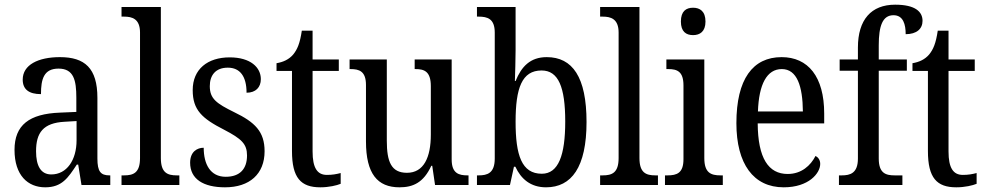

<svg xmlns="http://www.w3.org/2000/svg" viewBox="-20 -790 4210 820"><path d="M173 10C245 10 271 -31 308 -87H314L328 0H451V-41H448C410 -41 396 -57 396 -113V-372C396 -499 342 -546 236 -546C143 -546 77 -513 77 -450C77 -408 104 -388 155 -388C155 -452 167 -497 230 -497C295 -497 306 -447 306 -373V-312L236 -309C105 -304 42 -256 42 -150C42 -41 99 10 173 10ZM199 -45C154 -45 134 -82 134 -144C134 -223 164 -265 256 -270L307 -273V-191C307 -106 265 -45 199 -45Z M499 0H746V-41H735C695 -41 667 -52 667 -115V-760H499V-719H510C544 -719 578 -710 578 -651V-115C578 -52 550 -41 510 -41H499Z M941 10C1046 10 1110 -47 1110 -144C1110 -228 1069 -268 980 -311C905 -348 876 -368 876 -422C876 -469 901 -501 953 -501C1005 -501 1033 -464 1033 -394C1072 -394 1094 -417 1094 -452C1094 -502 1050 -545 961 -545C867 -545 803 -495 803 -405C803 -320 843 -284 937 -236C1012 -197 1035 -175 1035 -126C1035 -69 1005 -35 944 -35C878 -35 850 -89 850 -159C823 -159 792 -143 792 -95C792 -25 849 10 941 10Z M1348 10C1385 10 1418 2 1435 -5V-51C1416 -46 1399 -43 1376 -43C1335 -43 1315 -73 1315 -143V-487H1427V-536H1315V-659H1269C1261 -605 1250 -579 1232 -557C1214 -536 1190 -525 1161 -520V-487H1227V-145C1227 -30 1265 10 1348 10Z M1686 10C1744 10 1789 -10 1822 -82H1826L1838 0H1981V-41H1977C1940 -41 1909 -49 1909 -109V-536H1751V-495H1754C1791 -495 1820 -486 1820 -422V-215C1820 -118 1790 -52 1718 -52C1651 -52 1632 -99 1632 -189V-536H1473V-495H1477C1514 -495 1543 -486 1543 -427V-186C1543 -48 1592 10 1686 10Z M2312 10C2421 10 2485 -76 2485 -269C2485 -461 2425 -546 2315 -546C2245 -546 2207 -506 2182 -444H2179C2180 -472 2182 -540 2182 -575V-760H2017V-719H2024C2062 -719 2093 -710 2093 -651V-113C2093 -50 2061 -41 2024 -41H2017V0H2158L2175 -78H2181C2205 -26 2246 10 2312 10ZM2294 -48C2208 -48 2182 -127 2182 -270C2182 -414 2209 -489 2293 -489C2365 -489 2394 -418 2394 -271C2394 -127 2365 -48 2294 -48Z M2543 0H2790V-41H2779C2739 -41 2711 -52 2711 -115V-760H2543V-719H2554C2588 -719 2622 -710 2622 -651V-115C2622 -52 2594 -41 2554 -41H2543Z M2940 -640C2969 -640 2993 -655 2993 -698C2993 -742 2969 -757 2940 -757C2910 -757 2888 -742 2888 -698C2888 -655 2910 -640 2940 -640ZM2820 0H3067V-41H3057C3016 -41 2988 -52 2988 -115V-536H2826V-495H2834C2873 -495 2899 -484 2899 -425V-110C2899 -51 2871 -41 2831 -41H2820Z M3327 10C3434 10 3483 -50 3483 -90C3483 -108 3473 -119 3463 -124C3442 -83 3403 -47 3344 -47C3262 -47 3217 -114 3216 -263H3500V-305C3500 -463 3431 -546 3318 -546C3195 -546 3125 -452 3125 -264C3125 -90 3198 10 3327 10ZM3409 -314H3217C3221 -430 3255 -495 3319 -495C3384 -495 3408 -422 3409 -314Z M3563 0H3834V-41H3801C3763 -41 3733 -50 3733 -113V-488H3853V-536H3733V-596C3733 -679 3749 -725 3796 -725C3838 -725 3848 -685 3848 -644C3895 -644 3920 -667 3920 -701C3920 -740 3889 -770 3803 -770C3701 -770 3644 -706 3644 -587V-536H3566V-488H3644V-113C3644 -50 3611 -41 3575 -41H3563Z M4064 10C4101 10 4134 2 4151 -5V-51C4132 -46 4115 -43 4092 -43C4051 -43 4031 -73 4031 -143V-487H4143V-536H4031V-659H3985C3977 -605 3966 -579 3948 -557C3930 -536 3906 -525 3877 -520V-487H3943V-145C3943 -30 3981 10 4064 10Z"/></svg>

Font: Noto Serif Tamil Condensed
Style: Italic
Weight: 400
Width: 3
Italic angle: -12°
Designer: Indian Type Foundry, Tom Grace, and the Monotype Design Team
Foundry: Monotype Imaging Inc.
Version: Version 2.003